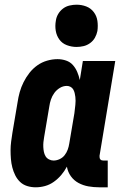

<svg xmlns="http://www.w3.org/2000/svg" viewBox="-20 -790 540 818"><path d="M132 8Q113 8 95.5 2.5Q78 -3 65.5 -15Q53 -27 45 -43Q37 -59 32.5 -76.5Q28 -94 26.5 -112.5Q25 -131 25 -149.5Q25 -168 27.5 -187Q30 -206 33 -225L55 -355Q58 -376 64 -397.5Q70 -419 80.5 -440Q91 -461 105.5 -479.5Q120 -498 139 -511.5Q158 -525 180.5 -531.5Q203 -538 225 -538Q244 -538 261.5 -532Q279 -526 290.5 -513Q302 -500 309 -483.5Q316 -467 320 -449L333 -530H471L404 -126Q404 -122 404.5 -118Q405 -114 407.5 -111Q410 -108 413.5 -107Q417 -106 421 -106H439V8H403Q379 8 356.5 4Q334 0 314.5 -10.5Q295 -21 282 -39Q269 -57 265 -80Q255 -61 241 -44.5Q227 -28 209.5 -15.5Q192 -3 172 2.5Q152 8 132 8ZM208 -106Q221 -106 234 -112Q247 -118 255.5 -129Q264 -140 268.5 -152.5Q273 -165 275 -178L297 -308Q298 -317 299 -325.5Q300 -334 301 -343Q302 -352 302 -360.5Q302 -369 301 -377.5Q300 -386 298 -394Q296 -402 292 -409Q288 -416 280.5 -420Q273 -424 265 -424Q249 -424 235 -415.5Q221 -407 211.5 -394Q202 -381 197 -366Q192 -351 190 -336L168 -206Q166 -195 165 -184.5Q164 -174 164.5 -163.5Q165 -153 167 -143Q169 -133 174 -124.5Q179 -116 188.5 -111Q198 -106 208 -106ZM306 -590Q285 -590 265 -597.5Q245 -605 233 -621.5Q221 -638 217.5 -659Q214 -680 218 -702Q220 -717 228 -730.5Q236 -744 248.5 -753.5Q261 -763 276.5 -766.5Q292 -770 306 -770Q328 -770 347.5 -762.5Q367 -755 379.5 -738.5Q392 -722 395 -701Q398 -680 395 -658Q392 -643 384.5 -629.5Q377 -616 364 -606.5Q351 -597 336 -593.5Q321 -590 306 -590Z"/></svg>

Font: Iosevka Slab Heavy
Style: Italic
Weight: 900
Italic angle: -9°
Monospace: yes
Designer: Belleve Invis
Foundry: Belleve Invis
Version: Version 11.1.0; ttfautohint (v1.8.3)